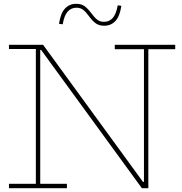

<svg xmlns="http://www.w3.org/2000/svg" viewBox="-20 -987 956 1007"><path d="M724 0 176 -752H206L754 0ZM27 -730V-752H206L205 -725H191V-23H331V0H27V-23H168V-730ZM582 -729V-752H899V-729H758V0H727L718 -33H735V-729ZM597.5 -959 616.5 -956.5Q608.5 -902 585.5 -877Q562.5 -852 526 -852Q500 -852 482.5 -864.5Q465 -877 447 -901.5Q430 -925 415.8 -935.8Q401.5 -946.5 381 -946.5Q353 -946.5 334.8 -926Q316.5 -905.5 309 -859.5L289.5 -862Q297.5 -916.5 320.5 -941.8Q343.5 -967 380 -967Q406.5 -967 423.8 -954.5Q441 -942 459.5 -917Q476.5 -894 490.8 -883.2Q505 -872.5 525.5 -872.5Q553.5 -872.5 571.5 -893Q589.5 -913.5 597.5 -959Z"/></svg>

Font: Hepta Slab ExtraLight ExtraLight
Style: Regular
Weight: 250
Version: Version 1.102